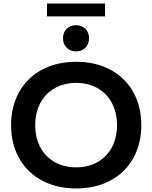

<svg xmlns="http://www.w3.org/2000/svg" viewBox="-20 -1061 865 1091"><path d="M413 10C635 10 783 -134 783 -350C783 -566 635 -710 413 -710C191 -710 43 -566 43 -350C43 -134 191 10 413 10ZM413 -110C273 -110 180 -206 180 -350C180 -494 273 -590 413 -590C552 -590 645 -494 645 -350C645 -206 552 -110 413 -110ZM412 -918C368 -918 338 -887 338 -844C338 -800 368 -769 412 -769C456 -769 486 -800 486 -844C486 -887 456 -918 412 -918ZM247 -968H577V-1041H247Z"/></svg>

Font: Gully SemiBold
Style: Regular
Weight: 600
Designer: jaikishan Patel
Foundry: MagicType
Version: Version 1.000;Glyphs 3.2 (3242)